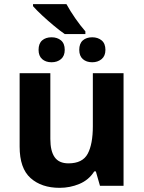

<svg xmlns="http://www.w3.org/2000/svg" viewBox="-20 -901 697 931"><path d="M579.1 -545.9V0H464.8L444.8 -69.8H437Q410.6 -28.3 365.2 -9.3Q319.8 9.8 269 9.8Q181.2 9.8 128.2 -37.6Q75.2 -85 75.2 -189.9V-545.9H224.1V-227.1Q224.1 -168.5 245.1 -138.7Q266.1 -108.9 312 -108.9Q380.4 -108.9 405.3 -155.5Q430.2 -202.1 430.2 -289.1V-545.9ZM302.2 -880.9Q320.8 -847.2 345.2 -812Q369.6 -776.9 394 -749V-735.8H293.9Q270 -752.4 241 -776.6Q211.9 -800.8 184.8 -825.9Q157.7 -851.1 140.1 -871.1V-880.9ZM230 -720.2Q257.8 -720.2 275.9 -705.1Q293.9 -689.9 293.9 -659.2Q293.9 -629.9 275.9 -614.5Q257.8 -599.1 230 -599.1Q201.7 -599.1 184.3 -614.5Q167 -629.9 167 -659.2Q167 -689.9 184.3 -705.1Q201.7 -720.2 230 -720.2ZM427.2 -720.2Q454.6 -720.2 472.9 -705.1Q491.2 -689.9 491.2 -659.2Q491.2 -629.9 472.9 -614.5Q454.6 -599.1 427.2 -599.1Q398.9 -599.1 381.6 -614.5Q364.3 -629.9 364.3 -659.2Q364.3 -689.9 381.6 -705.1Q398.9 -720.2 427.2 -720.2Z"/></svg>

Font: Open Sans
Style: Bold
Weight: 700
Designer: Monotype Design Team
Foundry: Monotype Imaging Inc.
Version: Version 3.000; ttfautohint (v1.8.4)